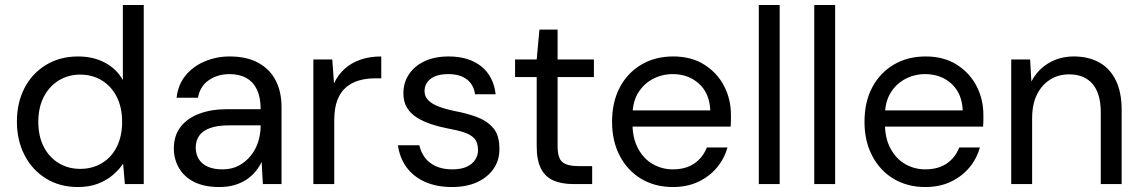

<svg xmlns="http://www.w3.org/2000/svg" viewBox="-20 -740 4590 772"><path d="M293 12Q220 12 164.5 -22.5Q109 -57 78.5 -116.5Q48 -176 48 -251Q48 -327 78.5 -386Q109 -445 165 -479Q221 -513 294 -513Q355 -513 402 -488Q449 -463 474 -418V-720H558V0H482L475 -82Q459 -58 434 -36.5Q409 -15 374 -1.5Q339 12 293 12ZM302 -61Q352 -61 390.5 -84.5Q429 -108 450 -150.5Q471 -193 471 -250Q471 -307 450 -349.5Q429 -392 390.5 -416Q352 -440 302 -440Q254 -440 215.5 -416Q177 -392 155.5 -349.5Q134 -307 134 -250Q134 -193 155.5 -150.5Q177 -108 215.5 -84.5Q254 -61 302 -61Z M862 12Q800 12 759.5 -9Q719 -30 699 -65.5Q679 -101 679 -143Q679 -194 705.5 -229Q732 -264 780.5 -282.5Q829 -301 894 -301H1028Q1028 -348 1013.5 -379Q999 -410 971 -426Q943 -442 903 -442Q855 -442 819.5 -417.5Q784 -393 776 -347H690Q696 -400 726.5 -437Q757 -474 804 -493.5Q851 -513 903 -513Q972 -513 1018.5 -487.5Q1065 -462 1088.5 -416.5Q1112 -371 1112 -309V0H1037L1032 -89Q1022 -68 1006.5 -49.5Q991 -31 970.5 -17.5Q950 -4 923 4Q896 12 862 12ZM875 -59Q911 -59 939 -73.5Q967 -88 987.5 -113Q1008 -138 1018 -169.5Q1028 -201 1028 -234V-236H901Q853 -236 823 -224.5Q793 -213 780 -193Q767 -173 767 -147Q767 -120 779.5 -100Q792 -80 816 -69.5Q840 -59 875 -59Z M1240 0V-501H1316L1323 -405Q1339 -439 1365.5 -463Q1392 -487 1429 -500Q1466 -513 1513 -513V-425H1486Q1453 -425 1423.5 -416.5Q1394 -408 1371.5 -389Q1349 -370 1336.5 -337.5Q1324 -305 1324 -256V0Z M1797 12Q1736 12 1689.5 -8.5Q1643 -29 1615 -67Q1587 -105 1580 -156H1666Q1672 -129 1688 -107Q1704 -85 1732 -72Q1760 -59 1798 -59Q1834 -59 1856.5 -69.5Q1879 -80 1890.5 -97.5Q1902 -115 1902 -136Q1902 -167 1887.5 -183Q1873 -199 1845 -208Q1817 -217 1778 -224Q1746 -230 1714.5 -240.5Q1683 -251 1657.5 -266.5Q1632 -282 1617 -306Q1602 -330 1602 -365Q1602 -408 1624.5 -441.5Q1647 -475 1687.5 -494Q1728 -513 1784 -513Q1864 -513 1914 -474Q1964 -435 1973 -361H1890Q1885 -399 1857.5 -420.5Q1830 -442 1783 -442Q1736 -442 1711.5 -423Q1687 -404 1687 -373Q1687 -353 1701 -338Q1715 -323 1741.5 -312.5Q1768 -302 1806 -294Q1855 -285 1896 -270Q1937 -255 1962.5 -226Q1988 -197 1988 -143Q1989 -97 1965 -62Q1941 -27 1898.5 -7.5Q1856 12 1797 12Z M2284 0Q2239 0 2206 -14Q2173 -28 2155.5 -61.5Q2138 -95 2138 -152V-430H2051V-501H2138L2149 -621H2222V-501H2368V-430H2222V-152Q2222 -105 2241 -88.5Q2260 -72 2308 -72H2361V0Z M2685 12Q2614 12 2559 -20.5Q2504 -53 2472.5 -112.5Q2441 -172 2441 -250Q2441 -330 2472 -388.5Q2503 -447 2558.5 -480Q2614 -513 2687 -513Q2760 -513 2812 -480Q2864 -447 2891.5 -394Q2919 -341 2919 -278Q2919 -268 2919 -256.5Q2919 -245 2918 -231H2504V-296H2836Q2833 -365 2790.5 -403.5Q2748 -442 2685 -442Q2642 -442 2605 -422.5Q2568 -403 2545.5 -366Q2523 -329 2523 -273V-245Q2523 -184 2546 -142Q2569 -100 2606 -79.5Q2643 -59 2685 -59Q2737 -59 2771.5 -82.5Q2806 -106 2822 -147H2905Q2892 -101 2862 -65.5Q2832 -30 2787.5 -9Q2743 12 2685 12Z M3031 0V-720H3115V0Z M3254 0V-720H3338V0Z M3700 12Q3629 12 3574 -20.5Q3519 -53 3487.5 -112.5Q3456 -172 3456 -250Q3456 -330 3487 -388.5Q3518 -447 3573.5 -480Q3629 -513 3702 -513Q3775 -513 3827 -480Q3879 -447 3906.5 -394Q3934 -341 3934 -278Q3934 -268 3934 -256.5Q3934 -245 3933 -231H3519V-296H3851Q3848 -365 3805.5 -403.5Q3763 -442 3700 -442Q3657 -442 3620 -422.5Q3583 -403 3560.5 -366Q3538 -329 3538 -273V-245Q3538 -184 3561 -142Q3584 -100 3621 -79.5Q3658 -59 3700 -59Q3752 -59 3786.5 -82.5Q3821 -106 3837 -147H3920Q3907 -101 3877 -65.5Q3847 -30 3802.5 -9Q3758 12 3700 12Z M4046 0V-501H4122L4127 -412Q4151 -459 4196 -486Q4241 -513 4298 -513Q4356 -513 4399 -489.5Q4442 -466 4466 -418Q4490 -370 4490 -297V0H4406V-288Q4406 -364 4373 -402.5Q4340 -441 4279 -441Q4236 -441 4202.5 -420Q4169 -399 4149.5 -360Q4130 -321 4130 -264V0Z"/></svg>

Font: DM Sans 18pt
Style: Regular
Weight: 400
Designer: Colophon Foundry, Jonny Pinhorn
Foundry: Colophon Foundry
Version: Version 4.004;gftools[0.9.30]